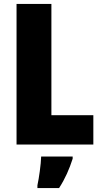

<svg xmlns="http://www.w3.org/2000/svg" viewBox="-20 -800 514 975"><path d="M64 -66H454V-215H241V-780H64ZM349 6V-5H189C188 34 178 105 170 141V155H280C311 107 332 59 349 6Z"/></svg>

Font: Noto Sans Malayalam UI Condensed Black
Style: Regular
Weight: 900
Width: 3
Designer: Jelle Bosma - Monotype Design Team
Foundry: Monotype Imaging Inc.
Version: Version 2.104